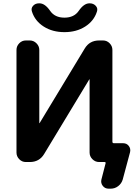

<svg xmlns="http://www.w3.org/2000/svg" viewBox="-20 -973 811 1153"><path d="M519 -953Q541 -953 555 -938Q569 -923 562 -903Q544 -847 491.5 -813.5Q439 -780 367 -780Q295 -780 242.5 -813.5Q190 -847 172 -903Q165 -923 178.5 -938Q192 -953 214 -953H217Q250 -953 281 -908Q309 -867 367 -867Q425 -867 453 -908Q484 -953 517 -953ZM135 0Q112 0 95.5 -17Q79 -34 79 -57V-673Q79 -696 95.5 -713Q112 -730 135 -730H159Q182 -730 199 -713Q216 -696 216 -673V-234Q216 -233 217 -233Q218 -233 218 -234L489 -682Q518 -730 575 -730H599Q622 -730 638.5 -713Q655 -696 655 -673V-122Q655 -113 664 -113H719Q741 -113 753.5 -96.5Q766 -80 761 -59L717 105Q710 129 690 144.5Q670 160 645 160H632Q610 160 597 143Q584 126 589 105L614 8Q616 0 608 0H590H575Q552 0 535 -17Q518 -34 518 -57V-496Q518 -497 517 -497Q516 -497 516 -496L245 -48Q216 0 159 0Z"/></svg>

Font: Rounded Mplus 1c Bold
Style: Bold
Weight: 700
Version: Version 1.059.20150529